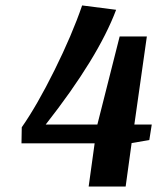

<svg xmlns="http://www.w3.org/2000/svg" viewBox="-20 -686 578 706"><path d="M282 -666 407 -650Q341 -474 148 -228H338L420 -552H520L474 -228H538L529 -171L464 -160L442 0H306L328 -159H59L60 -218Q116 -298 180.5 -428Q245 -558 282 -666Z"/></svg>

Font: Arsenal
Style: Bold Italic
Weight: 700
Italic angle: -9°
Designer: Andrij Shevchenko
Foundry: Stairsfor.com
Version: Version 1.000